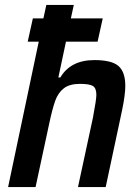

<svg xmlns="http://www.w3.org/2000/svg" viewBox="-20 -763 563 783"><path d="M491 -413Q491 -377 478 -314L411 0H298L359 -283Q373 -357 373 -376Q373 -404 358.5 -412.5Q344 -421 306 -421Q264 -421 240.5 -403Q217 -385 205 -351.5Q193 -318 179 -251L125 0H13L138 -593H93L114 -688H157L169 -743H281L269 -688H399L378 -593H249L218 -447H226Q268 -518 365 -518Q436 -518 463.5 -493.5Q491 -469 491 -413Z"/></svg>

Font: Saira Semi Condensed Medium
Style: Italic
Weight: 500
Width: 4
Italic angle: -12°
Designer: Hector Gatti with collaboration of the Omnibus-Type team
Foundry: Omnibus-Type
Version: Version 1.001; ttfautohint (v1.8)